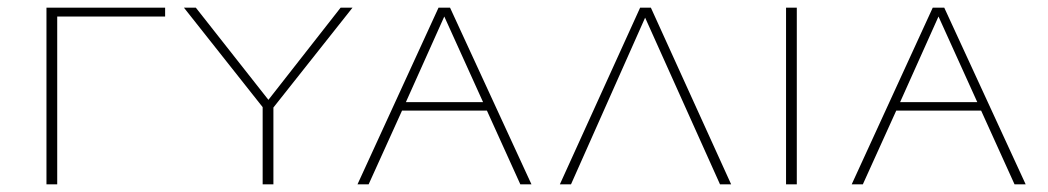

<svg xmlns="http://www.w3.org/2000/svg" viewBox="-20 -480 2728 500"><path d="M410 -437H129V0H101V-460H410Z M692 -200V0H664V-201L459 -460H490L679 -220L867 -460H898Z M1248 -192H1027L940 0H911L1122 -460H1152L1364 0H1335ZM1238 -214 1137 -437 1037 -214Z M1855 0 1660 -434 1467 0H1438L1647 -460H1675L1884 0Z M2027 -460H2055V0H2027Z M2535 -192H2314L2227 0H2198L2409 -460H2439L2651 0H2622ZM2525 -214 2424 -437 2324 -214Z"/></svg>

Font: Ysabeau SC Extralight
Style: Regular
Weight: 200
Designer: Christian Thalmann (Catharsis Fonts)
Version: Version 0.003